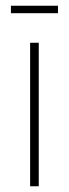

<svg xmlns="http://www.w3.org/2000/svg" viewBox="-20 -649 239 669"><path d="M115 -500V0H85V-500ZM18 -603V-629H182V-603Z"/></svg>

Font: Human Sans ExtraLight
Style: Regular
Weight: 200
Designer: Tim Radville
Foundry: Continuum
Version: Version 1.000;FEAKit 1.0